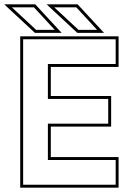

<svg xmlns="http://www.w3.org/2000/svg" viewBox="-36 -868 626 888"><path d="M57.5 0V-700H512.5V-558.5H199V-424H478V-282.5H199V-141.5H512.5V0ZM71 -13.5H499V-128H185.5V-296H464.5V-410.5H185.5V-572H499V-686.5H71ZM445 -716H321.5L179.5 -848H323ZM413 -730 317 -834H215L327 -730ZM249 -716H125.5L-16.5 -848H127ZM217 -730 121 -834H19L131 -730Z"/></svg>

Font: Tourney Thin Thin
Style: Regular
Weight: 250
Version: Version 1.015